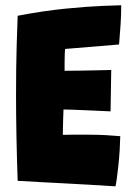

<svg xmlns="http://www.w3.org/2000/svg" viewBox="-20 -684 518 712"><path d="M408 7Q360.5 4 313.8 1.2Q267 -1.5 219.5 -4Q176.5 -6 132.5 -8.5Q88.5 -11 45.5 -13.5Q42.5 -100 41 -179.8Q39.5 -259.5 39.5 -329.5Q39.5 -437 41.8 -513.5Q44 -590 45.5 -625.5Q141.5 -644 223.8 -652Q306 -660 361 -662.2Q416 -664.5 429.5 -664.5Q429.5 -628.5 427.2 -593.2Q425 -558 421.5 -519L221.5 -502.5Q220.5 -496 220 -479.2Q219.5 -462.5 219.5 -445.2Q219.5 -428 219.5 -421.5Q239 -421.5 271.5 -422Q304 -422.5 337.2 -423.2Q370.5 -424 392.5 -424.5L390 -271Q381.5 -271.5 356.8 -272.5Q332 -273.5 302 -275Q272 -276.5 247.5 -277.2Q223 -278 215.5 -278Q215 -270.5 214.5 -251.5Q214 -232.5 213.5 -213Q213 -193.5 213 -184Q218.5 -184.5 247.2 -184.5Q276 -184.5 307 -184.5Q341.5 -184.5 373.8 -182.8Q406 -181 426 -179Q425.5 -156.5 423.8 -127.5Q422 -98.5 419 -70Q416 -41.5 413 -20.5Q410 0.5 408 7Z"/></svg>

Font: Grandstander ExtraBold
Style: Regular
Weight: 800
Designer: Tyler Finck
Foundry: Etcetera Type Co
Version: Version 1.200; ttfautohint (v1.8.3)